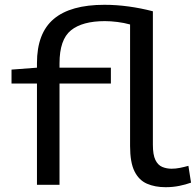

<svg xmlns="http://www.w3.org/2000/svg" viewBox="-20 -770 816 800"><path d="M670 10Q626 10 592.5 -4.5Q559 -19 540.5 -56Q522 -93 522 -162V-668Q497 -675 469 -678.5Q441 -682 417 -682Q323 -682 275.5 -643.5Q228 -605 228 -506V-488H442V-422H228V0H134V-422H28V-480L134 -488V-507Q134 -632 204 -691Q274 -750 415 -750Q465 -750 516 -743Q567 -736 617 -723V-167Q617 -125 627.5 -103.5Q638 -82 656 -74.5Q674 -67 695 -67Q712 -67 729.5 -70.5Q747 -74 765 -79L776 -9Q754 -1 727 4.5Q700 10 670 10Z"/></svg>

Font: Georama Extended
Style: Regular
Weight: 400
Width: 7
Designer: Jean-Baptiste Levee
Foundry: Production Type
Version: Version 1.000